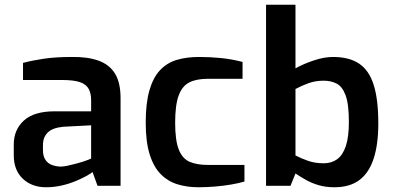

<svg xmlns="http://www.w3.org/2000/svg" viewBox="-20 -783 1661 809"><path d="M174 6Q114 6 76 -30Q38 -66 38 -129V-174Q38 -236 80.5 -275Q123 -314 211 -314H364V-361Q364 -389 354 -408Q344 -427 318 -436.5Q292 -446 239 -446H77V-518Q114 -528 164 -535.5Q214 -543 283 -543Q349 -544 395 -527.5Q441 -511 464.5 -473Q488 -435 488 -369V0H391L370 -58Q363 -52 345 -42Q327 -32 300 -20.5Q273 -9 240.5 -1.5Q208 6 174 6ZM234 -81Q247 -81 263.5 -84.5Q280 -88 297 -92.5Q314 -97 328.5 -101.5Q343 -106 352.5 -110Q362 -114 364 -115V-255L248 -249Q202 -245 181.5 -225Q161 -205 161 -172V-150Q161 -125 171.5 -109.5Q182 -94 198.5 -88Q215 -82 234 -81Z M816 6Q768 6 727.5 -6.5Q687 -19 657 -49.5Q627 -80 610.5 -133Q594 -186 594 -266Q594 -348 609.5 -402Q625 -456 654 -487Q683 -518 724.5 -530.5Q766 -543 819 -543Q864 -543 910 -538.5Q956 -534 1002 -522V-451H856Q808 -451 778 -436Q748 -421 733 -381Q718 -341 718 -266Q718 -192 733 -153.5Q748 -115 778.5 -101.5Q809 -88 857 -88H1010V-18Q986 -11 954 -5.5Q922 0 886.5 3Q851 6 816 6Z M1389 6Q1353 6 1323.5 -2.5Q1294 -11 1270 -24.5Q1246 -38 1225 -52L1204 0H1101V-763H1225V-495Q1259 -514 1302.5 -528.5Q1346 -543 1383 -543Q1451 -543 1493 -515Q1535 -487 1554.5 -425.5Q1574 -364 1574 -263Q1574 -175 1554.5 -115Q1535 -55 1494.5 -24.5Q1454 6 1389 6ZM1344 -95Q1377 -95 1400.5 -112Q1424 -129 1437 -167Q1450 -205 1450 -269Q1450 -345 1436 -382Q1422 -419 1398 -431Q1374 -443 1344 -443Q1309 -443 1280 -432.5Q1251 -422 1225 -408V-128Q1248 -116 1277.5 -105.5Q1307 -95 1344 -95Z"/></svg>

Font: Exo Thin SemiBold
Style: Regular
Weight: 600
Version: Version 2.000